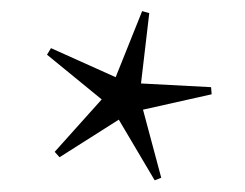

<svg xmlns="http://www.w3.org/2000/svg" viewBox="-20 -746 430 337"><path d="M263 -434 251.5 -429.5 188.5 -536 84.5 -470 76 -479.5 158.5 -571.5 62.5 -650 69.5 -661.5 183 -610.5 229.5 -726.5 242 -723 227.5 -599.5 350.5 -593 351.5 -580.5 231 -553.5Z"/></svg>

Font: Newsreader Display
Style: Regular
Weight: 400
Designer: Hugues Gentile
Foundry: Production Type
Version: Version 1.001